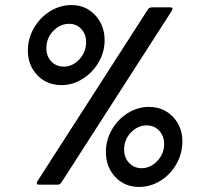

<svg xmlns="http://www.w3.org/2000/svg" viewBox="-20 -729 783 758"><path d="M90 -530Q90 -577 114 -618.5Q138 -660 177.5 -684.5Q217 -709 262 -709Q319 -709 356 -669Q393 -629 393 -570Q393 -523 369 -482.5Q345 -442 306 -417.5Q267 -393 223 -393Q165 -393 127.5 -432Q90 -471 90 -530ZM125 -6Q125 -10 128 -14L564 -692Q569 -700 580 -700H652Q661 -700 661 -694Q661 -691 658 -686L222 -8Q217 0 207 0H134Q125 0 125 -6ZM320 -563Q320 -594 301 -614.5Q282 -635 253 -635Q217 -635 190 -606.5Q163 -578 163 -539Q163 -507 182.5 -486.5Q202 -466 232 -466Q267 -466 293.5 -495Q320 -524 320 -563ZM398 -129Q398 -176 421.5 -217Q445 -258 484.5 -282.5Q524 -307 568 -307Q625 -307 662.5 -268Q700 -229 700 -171Q700 -123 676.5 -81.5Q653 -40 613.5 -15.5Q574 9 529 9Q472 9 435 -30.5Q398 -70 398 -129ZM628 -160Q628 -192 608.5 -213Q589 -234 559 -234Q524 -234 497 -206Q470 -178 470 -139Q470 -107 489.5 -86Q509 -65 539 -65Q574 -65 601 -93.5Q628 -122 628 -160Z"/></svg>

Font: Barlow Condensed
Style: Bold Italic
Weight: 700
Width: 3
Italic angle: -7°
Designer: Jeremy Tribby
Foundry: Tribby Type
Version: Version 1.408